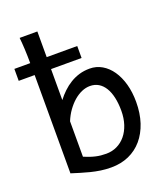

<svg xmlns="http://www.w3.org/2000/svg" viewBox="-154 -882 868 995"><g transform="rotate(-20 280.5 -384.5)"><path d="M-9.8 -639.6H77.6Q77.6 -659.2 77.1 -679Q76.7 -698.7 75.7 -717Q74.7 -735.4 73.5 -751.7Q72.3 -768.1 70.8 -781.2H168.5V-639.6H336.9V-573.7H168.5V-402.8Q185.5 -425.3 205.6 -444.3Q225.6 -463.4 248.8 -477.5Q272 -491.7 298.8 -499.8Q325.7 -507.8 356.4 -507.8Q393.6 -507.8 424.3 -489.7Q455.1 -471.7 477.5 -439.2Q500 -406.7 512.5 -361.8Q524.9 -316.9 524.9 -263.7Q524.9 -200.7 508.1 -149.9Q491.2 -99.1 460.4 -63Q429.7 -26.9 386 -7.3Q342.3 12.2 288.1 12.2Q258.3 12.2 230.5 8.1Q202.6 3.9 176.5 -2.7Q150.4 -9.3 126 -16.8Q101.6 -24.4 78.1 -31.7V-573.7H-9.8ZM288.1 -63.5Q320.3 -63.5 347.7 -76.7Q375 -89.8 394.8 -113.8Q414.6 -137.7 425.8 -171.6Q437 -205.6 437 -246.6Q437 -287.1 429.7 -319.8Q422.4 -352.5 408.4 -375.2Q394.5 -397.9 374 -410.2Q353.5 -422.4 327.1 -422.4Q304.2 -422.4 281.2 -412.4Q258.3 -402.3 237.5 -384.3Q216.8 -366.2 198.7 -341.1Q180.7 -315.9 168.5 -285.6V-90.3Q186.5 -83 201.4 -77.9Q216.3 -72.8 230.5 -69.6Q244.6 -66.4 258.5 -64.9Q272.5 -63.5 288.1 -63.5Z"/></g></svg>

Font: Andika FrenchTight
Style: Regular
Weight: 400
Designer: Victor Gaultney, Annie Olsen, Julie Remington, Don Collingsworth, Eric Hays, Becca Hirsbrunner
Foundry: SIL International
Version: Version 5.000 ; Dig1 Dig4Opn Dig7 LnSpcTght